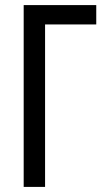

<svg xmlns="http://www.w3.org/2000/svg" viewBox="-20 -734 407 754"><path d="M358 -638H157V0H73V-714H358Z"/></svg>

Font: Noto Sans UI Cond
Style: Regular
Weight: 400
Width: 3
Designer: Monotype Design Team
Foundry: Monotype Imaging Inc.
Version: Version 1.001